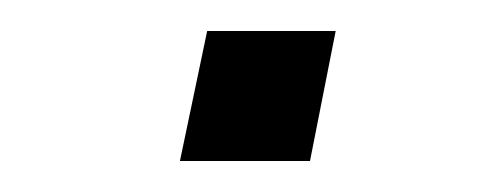

<svg xmlns="http://www.w3.org/2000/svg" viewBox="-20 -104 318 124"><path d="M96.2 0 113.8 -84H196.8L180.2 0Z"/></svg>

Font: CMU Sans Serif
Style: Oblique
Weight: 500
Italic angle: -12°
Version: Version 0.7.0